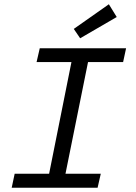

<svg xmlns="http://www.w3.org/2000/svg" viewBox="-20 -883 640 903"><path d="M35 0 49 -66H211L316 -591H152L167 -656H573L559 -591H394L288 -66H454L439 0ZM357 -703 327 -747 492 -863 529 -803Z"/></svg>

Font: TypoPRO Source Code Pro
Style: Italic
Weight: 400
Italic angle: -11°
Monospace: yes
Designer: Paul D. Hunt, Teo Tuominen
Foundry: Adobe Systems Incorporated
Version: Version 1.030;PS 1.0;hotconv 1.0.84;makeotf.lib2.5.63406